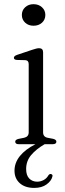

<svg xmlns="http://www.w3.org/2000/svg" viewBox="-20 -706 319 940"><path d="M144 -580Q119.5 -580 103.2 -595Q87 -610 87 -633Q87 -655.5 103.2 -670.5Q119.5 -685.5 144 -685.5Q169.5 -685.5 185.8 -670.2Q202 -655 202 -633Q202 -610 185.8 -595Q169.5 -580 144 -580ZM191 -450V-58Q191 -36 213 -31.5L239.5 -26.5Q256 -22.5 256 -12.5Q256 0 237.5 0H198.5Q156.5 24.5 132.2 53.5Q108 82.5 108 121.5Q108 152.5 123.2 168Q138.5 183.5 162 183.5Q178.5 183.5 193.5 175.5Q208.5 167.5 216.5 153Q222.5 144.5 229.5 146Q233 146.5 235.8 150Q238.5 153.5 236 160Q231 180 207.8 197Q184.5 214 147.5 214Q103 214 77 191Q51 168 51 129.5Q51 91 77.2 58.2Q103.5 25.5 153.5 0H72Q54.5 0 54.5 -12.5Q54.5 -22 70.5 -26L98 -31.5Q120.5 -36.5 120.5 -58V-392Q120.5 -410.5 104 -411.5L63 -412.5Q48 -413.5 48 -423Q48 -432 64 -437.5L137 -462Q160.5 -470 171 -470Q191 -470 191 -450Z"/></svg>

Font: Fraunces 9pt S000 Light
Style: Regular
Weight: 300
Version: Version 1.000; ttfautohint (v1.8.3)